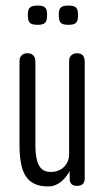

<svg xmlns="http://www.w3.org/2000/svg" viewBox="-20 -657 379 689"><path d="M152 12Q124 12 104.5 3Q85 -6 73 -24Q61 -42 55.5 -70Q50 -98 50 -137V-437Q50 -447 53.5 -453Q57 -459 63 -462.5Q69 -466 78 -466Q88 -466 94 -462.5Q100 -459 103.5 -452.5Q107 -446 107 -436V-136Q107 -104 112.5 -82.5Q118 -61 130 -50.5Q142 -40 161 -40Q183 -40 198 -49Q213 -58 220.5 -72.5Q228 -87 228 -103V-437Q228 -447 231.5 -453Q235 -459 241.5 -462.5Q248 -466 257 -466Q266 -466 272 -462.5Q278 -459 281 -452.5Q284 -446 284 -436V-16Q284 -8 281 -2Q278 4 271.5 7Q265 10 256 10Q250 10 245 8.5Q240 7 236.5 3.5Q233 0 231.5 -5Q230 -10 230 -16V-43Q225 -34 217.5 -24Q210 -14 200.5 -6Q191 2 179 7Q167 12 152 12ZM225 -568Q208 -568 201 -573Q194 -578 192.5 -586.5Q191 -595 191 -603Q191 -612 192.5 -619.5Q194 -627 201 -632Q208 -637 225 -637Q243 -637 250 -632Q257 -627 258.5 -619Q260 -611 260 -603Q260 -595 258.5 -586.5Q257 -578 250 -573Q243 -568 225 -568ZM115 -568Q97 -568 90 -573Q83 -578 81.5 -586.5Q80 -595 80 -603Q80 -612 81.5 -619.5Q83 -627 90 -632Q97 -637 115 -637Q132 -637 139 -632Q146 -627 147.5 -619Q149 -611 149 -603Q149 -595 147.5 -586.5Q146 -578 139 -573Q132 -568 115 -568Z"/></svg>

Font: Fredoka Condensed Light
Style: Regular
Weight: 300
Width: 3
Designer: Ben Nathan
Foundry: Milena B. Brandão, Ben Nathan
Version: Version 2.001